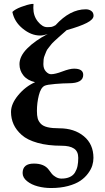

<svg xmlns="http://www.w3.org/2000/svg" viewBox="-20 -718 525 962"><path d="M372.1 73.2C372.1 88.5 370.8 102.1 368.4 113.8C366 125.5 361.7 136.3 355.7 146.2C349.7 156.2 341 163.7 329.6 168.9C318.2 174.2 304.4 176.8 288.1 176.8C278 176.8 268.6 174.2 260 169.2C251.4 164.1 245 159.1 240.7 154.1C236.5 149 231.1 141.9 224.6 132.8C209.6 112 184.7 101.6 149.9 101.6C112.1 101.6 93.3 117.4 93.3 148.9C93.3 164.2 100.7 177.8 115.5 189.7C130.3 201.6 148.4 210.3 169.7 215.8C191 221.4 213.1 224.1 235.8 224.1C267.4 224.1 295.9 220.7 321.3 213.9C346.7 207 367.1 198.3 382.6 187.7C398 177.2 410.9 165 421.1 151.1C431.4 137.3 438.5 123.9 442.4 111.1C446.3 98.2 448.2 85.6 448.2 73.2C448.2 27.3 432.2 -8.9 400.1 -35.4C368.1 -61.9 327 -75.2 276.9 -75.2C253.1 -75.2 233.6 -77 218.5 -80.6C203.4 -84.1 192 -90 184.3 -98.1C176.7 -106.3 171.5 -115.2 168.9 -124.8C166.3 -134.4 165 -146.8 165 -162.1C165 -189.1 168.2 -215.3 174.6 -240.5C180.9 -265.7 190.4 -281.6 203.1 -288.1C210.9 -292 228.8 -295.1 256.6 -297.4C284.4 -299.6 307 -300.8 324.2 -300.8C372.7 -300.8 397 -314.8 397 -342.8C397 -363.6 381.7 -374 351.1 -374C336.8 -374 317.4 -369.4 293 -360.1C268.6 -350.8 249.5 -346.2 235.8 -346.2C227.1 -346.2 218.4 -350.7 210 -359.9C201.5 -369 197.3 -381.3 197.3 -397C197.3 -405.1 197.7 -412.8 198.5 -420.2C199.3 -427.5 201.3 -434.8 204.6 -442.1C207.8 -449.5 210.3 -455.6 211.9 -460.4C213.5 -465.3 217.5 -471.6 223.9 -479.2C230.2 -486.9 234.5 -492.4 236.8 -495.6C239.1 -498.9 244.8 -504.7 253.9 -513.2L271.5 -529.3C273.8 -531.6 280.8 -537.8 292.5 -547.9L314 -566.9C358.9 -579.6 392.6 -591.7 415 -603.3C437.5 -614.8 448.7 -626.8 448.7 -639.2C448.7 -649.6 445 -657.6 437.5 -663.1C430 -668.6 420.7 -671.4 409.7 -671.4C356.9 -671.4 306.5 -644.9 258.3 -591.8C250.2 -587.2 243.8 -584.5 239.3 -583.5C234.7 -582.5 226.9 -582 215.8 -582C200.2 -582 184.8 -591.4 169.7 -610.1C154.5 -628.8 147 -651.5 147 -678.2C147 -687.7 147.3 -694.3 147.9 -698.2H139.2C123.9 -696 106.1 -691 85.9 -683.3C65.8 -675.7 51.1 -667.3 42 -658.2C48.5 -625.3 65.8 -597.4 94 -574.5C122.2 -551.5 151.2 -540 181.2 -540C192.2 -540 204.9 -542.6 219.2 -547.9C176.3 -525.4 141.9 -501.1 116.2 -475.1C90.5 -449.1 77.6 -422.9 77.6 -396.5C77.6 -375.3 84.1 -356.5 97.2 -340.1C110.2 -323.6 129.7 -312.3 155.8 -306.2C123.5 -291.8 95.4 -270.2 71.3 -241.2C47.2 -212.2 35.2 -184.2 35.2 -157.2C35.2 -135.1 39.5 -114.4 48.1 -95.2C56.7 -76 70.4 -58.1 89.1 -41.5C107.8 -24.9 134.3 -11.8 168.5 -2.2C202.6 7.4 242.8 12.2 289.1 12.2C316.1 12.2 336.7 16.9 350.8 26.4C365 35.8 372.1 51.4 372.1 73.2Z"/></svg>

Font: Linux Biolinum G
Style: Bold
Weight: 700
Designer: Philipp H. Poll
Foundry: Philipp H. Poll
Version: Version 1.1.0